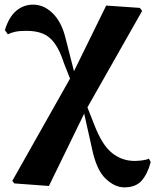

<svg xmlns="http://www.w3.org/2000/svg" viewBox="-20 -581 670 828"><path d="M42 210 33 199 282 -242 256 -308Q238 -364 215.5 -394.5Q193 -425 163.5 -436.5Q134 -448 95 -448Q64 -448 45.5 -444Q27 -440 14 -433L1 -451Q18 -507 49.5 -534Q81 -561 123 -561Q169 -561 207 -524Q245 -487 262 -419L299 -274L438 -557L583 -547L593 -534L357 -118L387 -42Q421 46 464 79.5Q507 113 560 113Q576 113 594.5 110.5Q613 108 622 103L630 118Q616 170 590.5 198.5Q565 227 516 227Q475 227 435.5 189.5Q396 152 377 61L343 -91L191 221Z"/></svg>

Font: Early Summer Mincho Heavy
Style: Regular
Weight: 900
Designer: GuiWonder
Version: Version 1.002